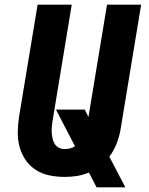

<svg xmlns="http://www.w3.org/2000/svg" viewBox="-20 -755 640 827"><path d="M396 52 363 -12Q337 -1 311 3Q285 7 259 7Q225 7 193 0.5Q161 -6 134.5 -23Q108 -40 90.5 -65.5Q73 -91 64.5 -121.5Q56 -152 56.5 -185.5Q57 -219 62 -252L142 -735H289L206 -232Q204 -219 203 -206Q202 -193 203 -180.5Q204 -168 207 -156Q210 -144 216.5 -134Q223 -124 234 -118.5Q245 -113 258 -113Q269 -113 280.5 -115.5Q292 -118 303 -125L221 -283H345L361 -251L441 -735H588L500 -202Q495 -170 483 -138.5Q471 -107 451 -80L520 52Z"/></svg>

Font: Iosevka Heavy Extended Oblique
Style: Regular
Weight: 900
Width: 7
Italic angle: -9°
Monospace: yes
Designer: Belleve Invis
Foundry: Belleve Invis
Version: Version 32.5.0; ttfautohint (v1.8.4)